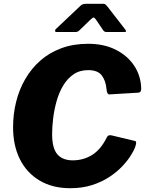

<svg xmlns="http://www.w3.org/2000/svg" viewBox="-20 -983 771 1013"><path d="M445 -752Q528 -752 590 -721Q652 -690 687.5 -637Q723 -584 725 -517Q726 -495 709 -494L558 -485Q544 -484 542 -513Q538 -557 517 -585Q496 -613 445 -613Q400 -613 367.5 -590.5Q335 -568 313 -531Q291 -494 278.5 -449Q266 -404 260.5 -359Q255 -314 255 -276Q255 -201 282.5 -169Q310 -137 364 -137Q420 -137 466 -165.5Q512 -194 544 -259Q551 -274 572 -268L693 -239Q704 -236 692 -204Q686 -188 669 -161Q652 -134 624 -104.5Q596 -75 556.5 -49Q517 -23 465.5 -6.5Q414 10 351 10Q256 10 188 -31Q120 -72 84.5 -144Q49 -216 49 -311Q49 -381 65 -445.5Q81 -510 113 -565.5Q145 -621 192.5 -663Q240 -705 303.5 -728.5Q367 -752 445 -752ZM522 -827 486 -880Q479 -890 474.5 -890.5Q470 -891 459 -881L400 -824Q393 -817 388 -815.5Q383 -814 373 -814H279Q271 -814 270.5 -820Q270 -826 276 -831L404 -952Q411 -959 418.5 -961Q426 -963 439 -963H524Q534 -963 539 -957Q544 -951 548 -947L641 -827Q647 -818 644.5 -816Q642 -814 632 -814H543Q535 -814 530.5 -817Q526 -820 522 -827Z"/></svg>

Font: Libre Franklin ExtraBold
Style: Italic
Weight: 800
Italic angle: -8°
Designer: Pablo Impallari, Rodrigo Fuenzalida, Nhung Nguyen
Foundry: Impallari Type
Version: Version 3.000